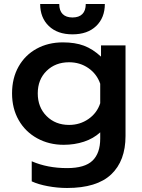

<svg xmlns="http://www.w3.org/2000/svg" viewBox="-20 -706 705 956"><path d="M180 -686H275Q275 -653 292 -636Q309 -619 341 -619Q373 -619 390 -636Q407 -653 407 -686H502Q502 -618 459 -576.5Q416 -535 341 -535Q266 -535 223 -576.5Q180 -618 180 -686ZM138 197V97Q216 131 314 131Q402 131 440.5 94Q479 57 479 -16V-47Q445 -16 398 -0.5Q351 15 297 15Q224 15 165 -17.5Q106 -50 73 -108Q40 -166 40 -241Q40 -317 72.5 -374.5Q105 -432 162.5 -463.5Q220 -495 293 -495Q354 -495 398 -478.5Q442 -462 483 -424V-480H605V-29Q605 95 533.5 162.5Q462 230 314 230Q266 230 218 221Q170 212 138 197ZM479 -192V-289Q462 -338 420 -367Q378 -396 324 -396Q256 -396 212 -353Q168 -310 168 -241Q168 -172 212 -128Q256 -84 324 -84Q378 -84 420.5 -113.5Q463 -143 479 -192Z"/></svg>

Font: Prompt Medium
Style: Regular
Weight: 500
Designer: Katatrad Team
Foundry: CadsonDemak
Version: Version 1.001